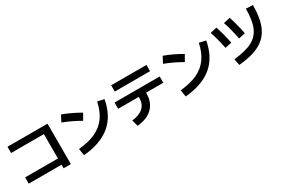

<svg xmlns="http://www.w3.org/2000/svg" viewBox="94 -1878 4500 3066"><g transform="rotate(-30 2344.0 -344.5)"><path d="M698.2 -28.3H93.8V-143.6H698.2V-592.8H93.8V-708H832V37.1H698.2Z M1695.3 -619.1 1816.4 -591.8Q1765.1 -310.1 1584.7 -159.2Q1404.3 -8.3 1085 19.5L1065.4 -105.5Q1252.4 -123 1379.9 -182.6Q1507.3 -242.2 1584.5 -349.4Q1661.6 -456.5 1695.3 -619.1ZM1032.2 -613.3 1091.8 -727.5Q1254.9 -668 1412.1 -576.2L1347.7 -462.9Q1197.3 -550.3 1032.2 -613.3Z M2307.6 -332V-349.6H1927.7V-464.8H2759.8V-349.6H2442.4V-332Q2442.4 -224.6 2397.2 -144.3Q2352.1 -64 2266.4 -16.6Q2180.7 30.8 2060.5 41L2030.3 -75.2Q2168.5 -90.3 2238 -155Q2307.6 -219.7 2307.6 -332ZM2018.6 -730.5H2668.9V-615.2H2018.6Z M3570.3 -619.1 3691.4 -591.8Q3640.1 -310.1 3459.7 -159.2Q3279.3 -8.3 2960 19.5L2940.4 -105.5Q3127.4 -123 3254.9 -182.6Q3382.3 -242.2 3459.5 -349.4Q3536.6 -456.5 3570.3 -619.1ZM2907.2 -613.3 2966.8 -727.5Q3129.9 -668 3287.1 -576.2L3222.7 -462.9Q3072.3 -550.3 2907.2 -613.3Z M4493.2 -713.9 4620.1 -708Q4619.6 -465.3 4553.7 -315.9Q4487.8 -166.5 4343.3 -88.6Q4198.7 -10.7 3954.1 11.7L3930.7 -106.4Q4147 -127.9 4267.6 -190.9Q4388.2 -253.9 4440.4 -377.4Q4492.7 -501 4493.2 -713.9ZM3813.5 -660.2 3934.6 -687.5Q3984.4 -538.6 4020.5 -361.3L3899.4 -335Q3861.8 -517.6 3813.5 -660.2ZM4075.2 -690.4 4196.3 -717.8Q4220.7 -643.6 4243.2 -556.9Q4265.6 -470.2 4283.2 -382.8L4161.1 -356.4Q4127 -537.1 4075.2 -690.4Z"/></g></svg>

Font: Pretendard
Style: Bold
Weight: 700
Designer: Base glyphs from Inter by Rasmus Andersson; Hangeul glyphs from Noto Sans CJK(Source Han Sans) by Jang Soo-young and Kan
Foundry: Kil Hyung-jin
Version: Version 1.309